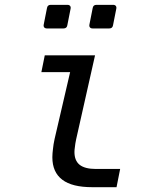

<svg xmlns="http://www.w3.org/2000/svg" viewBox="-20 -778 642 802"><path d="M175.8 -659.2H245.6C254.4 -659.2 259.8 -663.6 261.2 -672.4L274.9 -741.7C276.9 -751.5 271.5 -757.8 261.7 -757.8H191.9C183.1 -757.8 177.7 -753.4 176.3 -744.6L162.6 -675.3C160.6 -665.5 166 -659.2 175.8 -659.2ZM366.7 -659.2H436.5C445.3 -659.2 450.7 -663.6 452.1 -672.4L465.8 -741.7C467.8 -751.5 462.4 -757.8 452.6 -757.8H382.8C374 -757.8 368.7 -753.4 367.2 -744.6L353.5 -675.3C351.6 -665.5 356.9 -659.2 366.7 -659.2ZM365.7 3.9H466.8L481.9 -72.3H378.9C350.1 -72.3 327.1 -78.1 312.5 -89.8C297.9 -101.6 291 -119.6 291 -143.1C291 -149.4 291.5 -154.8 293 -165C293.5 -169.9 295.4 -185.1 297.9 -195.3L377 -546.9H167L152.8 -476.6H272.9L208 -197.3C204.6 -183.1 202.6 -168 201.2 -155.3C199.7 -142.1 198.7 -132.3 198.7 -121.1C198.7 -79.6 212.4 -48.3 240.2 -27.3C267.6 -6.3 309.6 3.9 365.7 3.9Z"/></svg>

Font: Hack
Style: Oblique
Weight: 400
Italic angle: -12°
Monospace: yes
Designer: Christopher Simpkins
Foundry: Christopher Simpkins
Version: Version 2.010